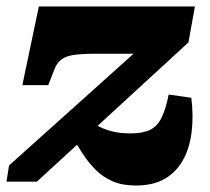

<svg xmlns="http://www.w3.org/2000/svg" viewBox="-21 -561 649 593"><path d="M399 12Q357 12 327 -1Q297 -14 274.5 -36.5Q252 -59 233.5 -87.5Q215 -116 196 -147L245 -196Q260 -184 278.5 -173.5Q297 -163 322.5 -156Q348 -149 382 -149Q420 -149 442.5 -160Q465 -171 478 -197.5Q491 -224 500 -269L570 -259Q577 -200 570.5 -150.5Q564 -101 543 -64.5Q522 -28 486.5 -8Q451 12 399 12ZM93 0H-1L7 -50L426 -426L439 -395H274Q233 -395 208 -391.5Q183 -388 169 -377.5Q155 -367 148 -349L128 -298H48L99 -541H581L561 -430Z"/></svg>

Font: Roboto Serif ExtraBold
Style: Italic
Weight: 800
Italic angle: -10°
Version: Version 1.007